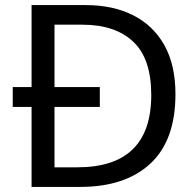

<svg xmlns="http://www.w3.org/2000/svg" viewBox="-20 -734 770 754"><path d="M317 -714Q424 -714 503 -674Q582 -634 625.5 -556.5Q669 -479 669 -364Q669 -183 570.5 -91.5Q472 0 295 0H104V-314H30V-392H104V-714ZM304 -637H194V-392H372V-314H194V-77H284Q574 -77 574 -361Q574 -504 503 -570.5Q432 -637 304 -637Z"/></svg>

Font: Noto Sans Sundanese
Style: Regular
Weight: 400
Designer: Monotype Design Team (Regular), Sérgio L. Martins (other weights)
Foundry: Monotype Imaging Inc.
Version: Version 2.003